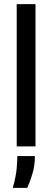

<svg xmlns="http://www.w3.org/2000/svg" viewBox="-20 -709 253 930"><path d="M61 0V-689H152V0ZM42 201Q58 143 61 104.5Q64 66 64 47H149Q149 91 138 129.5Q127 168 112 201Z"/></svg>

Font: Bricolage Grotesque 60pt
Style: Regular
Weight: 400
Version: Version 1.001;gftools[0.9.33.dev8+g029e19f]